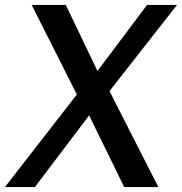

<svg xmlns="http://www.w3.org/2000/svg" viewBox="-42 -762 741 782"><path d="M404 -391 679 -742H557L355 -473L226 -742H87L271 -377L-22 0H100L321 -292L464 0H603Z"/></svg>

Font: Cheyenne Sans Medium
Style: Italic
Weight: 500
Italic angle: -8.13011°
Designer: The Public Sans project authors (U.S. Web Design System), Libre Franklin designed by Pablo Impallari and Rodrigo Fuenzal
Foundry: The Cheyenne Sans Project Authors
Version: Version 2.007